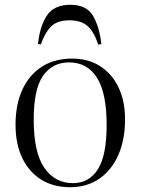

<svg xmlns="http://www.w3.org/2000/svg" viewBox="-20 -769 588 803"><path d="M273 14Q203 14 152 -18Q101 -50 73 -108.5Q45 -167 45 -247Q45 -332 73.5 -394Q102 -456 155 -490Q208 -524 282 -524Q349 -524 398.5 -492.5Q448 -461 475.5 -404Q503 -347 503 -270Q503 -184 474.5 -120Q446 -56 394.5 -21Q343 14 273 14ZM285 -3Q352 -3 389 -60.5Q426 -118 426 -247Q426 -380 385.5 -444Q345 -508 269 -508Q199 -508 160 -452Q121 -396 121 -269Q121 -131 165.5 -67Q210 -3 285 -3ZM274 -749Q341 -749 368 -704.5Q395 -660 404 -585L391 -582Q374 -634 347.5 -659Q321 -684 270 -684Q218 -684 192 -656.5Q166 -629 151 -583L139 -585Q146 -657 175.5 -703Q205 -749 274 -749Z"/></svg>

Font: Literata 72pt Light
Style: Regular
Weight: 300
Designer: Latin by Veronika Burian and Jose Scaglione. Greek by Irene Vlachou. Cyrillic by Vera Evstafieva.
Foundry: TypeTogether
Version: Version 3.002